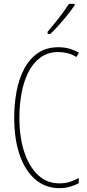

<svg xmlns="http://www.w3.org/2000/svg" viewBox="-20 -970 455 1000"><path d="M285 -699Q229 -699 190 -670Q151 -641 127 -592.5Q103 -544 92 -483Q81 -422 81 -357Q81 -255 106.5 -178Q132 -101 178.5 -58Q225 -15 289 -15Q323 -15 349 -24.5Q375 -34 390 -43V-16Q371 -5 344.5 2.5Q318 10 289 10Q218 10 165 -34.5Q112 -79 83 -161.5Q54 -244 54 -358Q54 -429 66.5 -495Q79 -561 106.5 -612.5Q134 -664 178 -694Q222 -724 285 -724Q341 -724 391 -696L378 -673Q354 -688 329.5 -693.5Q305 -699 285 -699ZM369 -943Q353 -919 330.5 -891Q308 -863 285 -837.5Q262 -812 242 -793H228V-805Q262 -845 288 -878Q314 -911 339 -950H369Z"/></svg>

Font: Noto Sans Lao ExtraCondensed Thin
Style: Regular
Weight: 100
Width: 2
Designer: Monotype Design Team
Foundry: Monotype Imaging Inc.
Version: Version 2.003; ttfautohint (v1.8.4.7-5d5b)